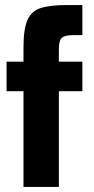

<svg xmlns="http://www.w3.org/2000/svg" viewBox="-20 -740 374 760"><path d="M73 0V-379H6V-496H73V-554Q73 -627 89.5 -662.5Q106 -698 143.5 -709Q181 -720 243 -720H306V-601H271Q236 -601 224.5 -590Q213 -579 213 -546V-496H306V-379H213V0Z"/></svg>

Font: Host Grotesk ExtraBold
Style: Regular
Weight: 800
Designer: Doğukan Karapınar
Foundry: Element Type
Version: Version 1.003; ttfautohint (v1.8.4.7-5d5b)